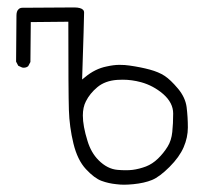

<svg xmlns="http://www.w3.org/2000/svg" viewBox="-20 -510 540 524"><path d="M297.4 -7.3Q308.1 -5.9 318.4 -5.9Q328.6 -5.9 343.8 -7.3Q374 -10.3 394.8 -18.8Q415.5 -27.3 442.6 -54.4Q469.7 -81.5 481.2 -108.2Q492.7 -134.8 492.7 -162.1Q492.7 -189.9 489.3 -217.8Q485.8 -244.1 465.8 -268.1Q445.3 -292.5 429.2 -303Q413.1 -313.5 388.7 -320.1Q364.3 -326.7 333.5 -331.1Q321.3 -333 305.9 -333Q290.5 -333 271 -328.6Q239.3 -322.3 211.9 -299.3L204.1 -293Q209.5 -458 209.5 -475.6Q209.5 -480.5 206.5 -483.4Q200.7 -489.3 183.6 -489.7L40 -488.8Q33.7 -488.3 30.3 -484.4Q24.9 -479.5 24.9 -467.3Q24.9 -466.3 24.9 -464.8L23.9 -341.8L29.8 -330.6L40.5 -325.7Q42.5 -325.2 44.4 -325.2Q52.2 -325.2 57.1 -329.6L63 -340.8L64 -449.7L166.5 -450.7V-446.3Q166.5 -256.8 168 -210.2Q169.4 -163.6 180.4 -118.4Q191.4 -73.2 214.6 -48.3Q237.8 -23.4 257.1 -16.4Q276.4 -9.3 297.4 -7.3ZM300.8 -46.4Q272.9 -48.8 249 -72.8Q228.5 -93.3 218.8 -125.5Q206.1 -166 206.1 -194.8Q206.1 -217.3 214.4 -233.4Q225.1 -254.9 245.6 -272Q266.6 -289.6 299.8 -292Q307.1 -292.5 314.9 -292.5Q339.8 -292.5 365.2 -285.6Q398.4 -276.4 425.3 -253.4Q452.6 -229.5 452.6 -200.2Q452.6 -172.9 450.2 -149.9Q447.8 -126.5 437.5 -109.9Q426.3 -91.8 411.1 -77.1Q396 -62.5 378.4 -55.7Q370.6 -52.7 360.4 -50Q350.1 -47.4 341.8 -46.4Q333.5 -45.4 323.2 -45.4Q313 -45.4 300.8 -46.4Z"/></svg>

Font: Bakudai
Style: Light
Weight: 300
Version: Version 1.48